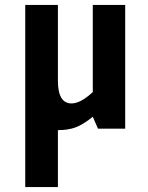

<svg xmlns="http://www.w3.org/2000/svg" viewBox="-20 -520 598 776"><path d="M82 -500H214V-194Q214 -102 269 -102Q306 -102 355 -148V-500H486V0H376L355 -48Q315 -16 285 -5Q255 6 214 6V236H82Z"/></svg>

Font: Gudea
Style: Bold
Weight: 700
Designer: Agustina Mingote
Foundry: Agustina Mingote
Version: Version 1.002